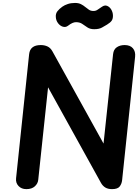

<svg xmlns="http://www.w3.org/2000/svg" viewBox="-20 -1318 972 1338"><path d="M163.5 0Q129.5 0 109 -21.8Q88.5 -43.5 92 -75.5L183 -940.5Q186.5 -972.5 206.8 -988.2Q227 -1004 264 -1004Q290.5 -1004 311.2 -994.2Q332 -984.5 345.5 -960L701.5 -317.5L768 -940.5Q771.5 -973.5 794 -988.8Q816.5 -1004 848.5 -1004Q887 -1004 906.2 -981.5Q925.5 -959 921.5 -922L831 -62.5Q828.5 -38 814.5 -19Q800.5 0 760.5 0Q732.5 0 714 -11.2Q695.5 -22.5 684 -43L315 -709.5L246.5 -65Q244 -39 222.8 -19.5Q201.5 0 163.5 0ZM636.5 -1114.5Q608 -1114.5 589.5 -1126.8Q571 -1139 553.5 -1151.2Q536 -1163.5 509.5 -1163.5Q498.5 -1163.5 485.2 -1158Q472 -1152.5 454.5 -1139Q438 -1126 418.5 -1131.8Q399 -1137.5 384.8 -1156Q370.5 -1174.5 369 -1199Q367 -1222.5 379.8 -1239.2Q392.5 -1256 414.5 -1271.5Q430 -1282.5 452.5 -1290Q475 -1297.5 502.5 -1297.5Q527.5 -1297.5 544.2 -1289Q561 -1280.5 574 -1269.5Q587 -1258.5 600 -1250Q613 -1241.5 631 -1241.5Q647.5 -1241.5 659.2 -1249.8Q671 -1258 691.5 -1271.5Q710 -1284 727 -1277Q744 -1270 755 -1251.8Q766 -1233.5 767 -1212Q768 -1189 759 -1175Q750 -1161 726 -1146.5Q710.5 -1137 690.2 -1125.8Q670 -1114.5 636.5 -1114.5Z"/></svg>

Font: Edu NSW ACT Cursive
Style: Regular
Weight: 400
Designer: Tina and Corey Anderson, Eben Sorkin, Mirko Velimirovic
Foundry: Sorkin Type Co.
Version: Version 2.000